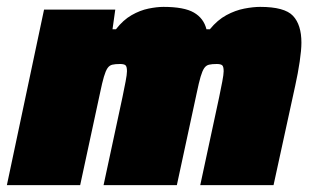

<svg xmlns="http://www.w3.org/2000/svg" viewBox="-26 -538 911 558"><path d="M-6 0 102 -510H309L301 -453H311Q332 -480 356.5 -494Q381 -508 405.5 -513Q430 -518 449 -518Q509 -518 537.5 -501.5Q566 -485 574 -453H584Q606 -480 632 -494Q658 -508 684 -513Q710 -518 730 -518Q801 -518 825.5 -492Q850 -466 850 -414Q850 -393 845 -359Q840 -325 832 -289L769 0H556L611 -256Q616 -280 620 -301Q624 -322 624 -331Q624 -345 619.5 -348.5Q615 -352 604 -352Q590 -352 581.5 -350Q573 -348 567.5 -340Q562 -332 557 -315Q552 -298 546 -269L488 0H275L330 -256Q335 -280 339 -301Q343 -322 343 -331Q343 -345 338.5 -348.5Q334 -352 323 -352Q309 -352 300.5 -350Q292 -348 286.5 -340Q281 -332 276 -315Q271 -298 265 -269L207 0Z"/></svg>

Font: Saira Thin Black
Style: Italic
Weight: 900
Italic angle: -12°
Version: Version 1.101